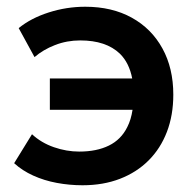

<svg xmlns="http://www.w3.org/2000/svg" viewBox="-20 -535 566 570"><path d="M225 15Q186.5 15 148.8 8Q111 1 78.5 -13.8Q46 -28.5 22 -50.5L75 -136.5Q102.5 -111 140 -98Q177.5 -85 215 -85Q267 -85 303.2 -102.8Q339.5 -120.5 358 -158Q369 -179.5 373.5 -209H128V-302H372.5Q363.5 -348.5 336 -375.5Q295 -415 218 -415Q178.5 -415 143.2 -401.2Q108 -387.5 82.5 -365.5L35.5 -451.5Q71.5 -481 124.5 -498Q177.5 -515 233 -515Q312.5 -515 371.2 -482.5Q430 -450 462.2 -391.2Q494.5 -332.5 494.5 -254Q494.5 -193 475.5 -143.5Q456.5 -94 421.2 -58.8Q386 -23.5 336.2 -4.2Q286.5 15 225 15Z"/></svg>

Font: Geologica EX Med
Style: Regular
Weight: 500
Designer: Sindre Bremnes, Frode Helland
Foundry: Monokrom Skriftforlag AS
Version: Version 1.010;gftools[0.9.28]